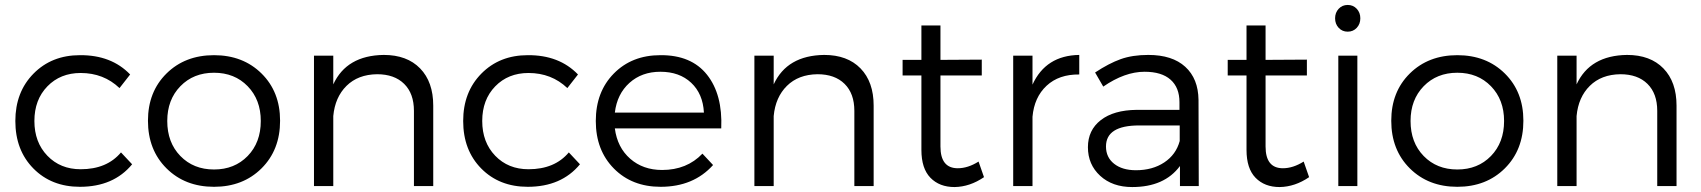

<svg xmlns="http://www.w3.org/2000/svg" viewBox="-20 -752 6875 776"><path d="M42 -263Q42 -380 115.5 -454.5Q189 -529 303 -529Q430 -530 506 -451L463 -396Q399 -457 306 -457Q224 -457 171.5 -403Q119 -349 119 -263Q119 -177 171.5 -122.5Q224 -68 306 -68Q412 -68 469 -136L514 -88Q439 3 303 3Q188 3 115 -71Q42 -145 42 -263Z M578 -264Q578 -381 653 -455Q728 -529 845 -529Q962 -529 1037 -455Q1112 -381 1112 -264Q1112 -146 1037 -71.5Q962 3 845 3Q728 3 653 -71.5Q578 -146 578 -264ZM656 -263Q656 -176 709 -121.5Q762 -67 845 -67Q928 -67 981 -121.5Q1034 -176 1034 -263Q1034 -349 981 -403.5Q928 -458 845 -458Q762 -458 709 -403.5Q656 -349 656 -263Z M1249 0V-527H1327V-411Q1381 -528 1531 -530Q1625 -530 1678 -475.5Q1731 -421 1731 -325V0H1653V-304Q1653 -374 1613.5 -413Q1574 -452 1504 -452Q1427 -451 1380.5 -405Q1334 -359 1327 -283V0Z M1852 -263Q1852 -380 1925.5 -454.5Q1999 -529 2113 -529Q2240 -530 2316 -451L2273 -396Q2209 -457 2116 -457Q2034 -457 1981.5 -403Q1929 -349 1929 -263Q1929 -177 1981.5 -122.5Q2034 -68 2116 -68Q2222 -68 2279 -136L2324 -88Q2249 3 2113 3Q1998 3 1925 -71Q1852 -145 1852 -263Z M2649 -529Q2774 -530 2837.5 -450Q2901 -370 2895 -233H2465Q2475 -156 2527 -110.5Q2579 -65 2656 -65Q2756 -65 2819 -131L2862 -85Q2783 3 2650 3Q2534 3 2461 -71Q2388 -145 2388 -263Q2388 -381 2461 -455Q2534 -529 2649 -529ZM2465 -297H2825Q2821 -373 2773.5 -417.5Q2726 -462 2649 -462Q2574 -462 2524 -417Q2474 -372 2465 -297Z M3029 0V-527H3107V-411Q3161 -528 3311 -530Q3405 -530 3458 -475.5Q3511 -421 3511 -325V0H3433V-304Q3433 -374 3393.5 -413Q3354 -452 3284 -452Q3207 -451 3160.5 -405Q3114 -359 3107 -283V0Z M3628 -447V-510H3704V-649H3781V-510L3948 -511V-447H3781V-160Q3781 -72 3851 -72Q3892 -72 3935 -99L3957 -36Q3900 3 3838 4Q3777 4 3740.5 -33.5Q3704 -71 3704 -146V-447Z M4075 0V-527H4153V-410Q4207 -528 4342 -530V-451Q4260 -452 4210 -405.5Q4160 -359 4153 -280V0Z M4377 -157Q4377 -226 4429 -266.5Q4481 -307 4574 -308H4747V-339Q4747 -398 4711 -430Q4675 -462 4606 -462Q4526 -462 4439 -402L4406 -459Q4462 -496 4509.5 -513Q4557 -530 4621 -530Q4718 -530 4770.5 -482Q4823 -434 4824 -348L4825 0H4749V-81Q4686 4 4556 4Q4476 4 4426.5 -41.5Q4377 -87 4377 -157ZM4450 -160Q4450 -116 4483 -90Q4516 -64 4571 -64Q4638 -64 4685.5 -95.5Q4733 -127 4748 -182V-245H4584Q4450 -245 4450 -160Z M4942 -447V-510H5018V-649H5095V-510L5262 -511V-447H5095V-160Q5095 -72 5165 -72Q5206 -72 5249 -99L5271 -36Q5214 3 5152 4Q5091 4 5054.5 -33.5Q5018 -71 5018 -146V-447Z M5390.5 -639.5Q5376 -655 5376 -678Q5376 -701 5390.5 -716.5Q5405 -732 5427 -732Q5449 -732 5463.5 -716.5Q5478 -701 5478 -678Q5478 -655 5463.5 -639.5Q5449 -624 5427 -624Q5405 -624 5390.5 -639.5ZM5389 0V-527H5466V0Z M5603 -264Q5603 -381 5678 -455Q5753 -529 5870 -529Q5987 -529 6062 -455Q6137 -381 6137 -264Q6137 -146 6062 -71.5Q5987 3 5870 3Q5753 3 5678 -71.5Q5603 -146 5603 -264ZM5681 -263Q5681 -176 5734 -121.5Q5787 -67 5870 -67Q5953 -67 6006 -121.5Q6059 -176 6059 -263Q6059 -349 6006 -403.5Q5953 -458 5870 -458Q5787 -458 5734 -403.5Q5681 -349 5681 -263Z M6274 0V-527H6352V-411Q6406 -528 6556 -530Q6650 -530 6703 -475.5Q6756 -421 6756 -325V0H6678V-304Q6678 -374 6638.5 -413Q6599 -452 6529 -452Q6452 -451 6405.5 -405Q6359 -359 6352 -283V0Z"/></svg>

Font: Trueno
Style: Lt
Weight: 300
Designer: Julieta Ulanovsky
Foundry: Julieta Ulanovsky
Version: Version 3.001b